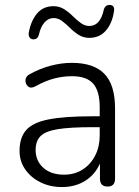

<svg xmlns="http://www.w3.org/2000/svg" viewBox="-20 -748 563 776"><path d="M115 -589Q106 -589 100.5 -595.5Q95 -602 96 -614Q104 -662 129 -692.5Q154 -723 196 -723Q220 -723 239 -711Q258 -699 274 -683Q290 -667 306.5 -655Q323 -643 341 -643Q386 -643 400 -711Q406 -728 422 -728Q444 -728 441 -704Q434 -655 408.5 -625Q383 -595 341 -595Q317 -595 298 -607Q279 -619 263 -635Q247 -651 231 -663Q215 -675 197 -675Q175 -675 159.5 -657Q144 -639 137 -607Q132 -589 115 -589ZM230 8Q182 8 143 -11.5Q104 -31 81.5 -64Q59 -97 59 -138Q59 -192 86 -222.5Q113 -253 177 -265.5Q241 -278 352 -278H383V-314Q383 -380 356.5 -410Q330 -440 271 -440Q234 -440 198 -430.5Q162 -421 123 -399Q104 -389 93 -399Q82 -409 83 -424.5Q84 -440 100 -448Q141 -471 185 -482.5Q229 -494 270 -494Q359 -494 402 -449.5Q445 -405 445 -310V-26Q445 6 415 6Q384 6 384 -26V-87Q364 -42 324 -17Q284 8 230 8ZM383 -234H353Q264 -234 214 -226Q164 -218 144 -198Q124 -178 124 -142Q124 -98 155 -70Q186 -42 239 -42Q281 -42 313.5 -62.5Q346 -83 364.5 -119Q383 -155 383 -200Z"/></svg>

Font: Chiron GoRound TC L
Style: Regular
Weight: 300
Designer: Ryoko NISHIZUKA 西塚涼子 (kana, bopomofo & ideographs); Paul D. Hunt (Latin, Greek & Cyrillic); Sandoll Communications 산돌커뮤니
Foundry: Adobe
Version: Version 1.000;hotconv 1.1.1;makeotfexe 2.6.0